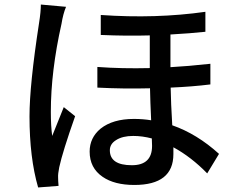

<svg xmlns="http://www.w3.org/2000/svg" viewBox="-20 -790 1040 846"><path d="M271 -760Q258 -729 251 -685Q204 -476 204 -297Q204 -234 210 -191L261 -318L311 -278Q256 -122 241 -53Q235 -23 236 -8Q236 5 238 29L148 36Q110 -95 110 -277Q110 -415 152 -688Q160 -738 160 -770ZM649 -180Q607 -191 567 -191Q520 -191 492 -173Q464 -156 464 -128Q464 -62 561 -62Q650 -62 650 -147Q650 -167 649 -180ZM907 -418Q827 -408 732 -404Q733 -338 739 -238Q848 -200 945 -112L893 -26Q823 -98 744 -141V-111Q744 25 572 25Q484 25 432 -11Q375 -50 375 -122Q375 -183 423 -223Q477 -266 570 -266Q610 -266 646 -260Q642 -345 641 -401Q525 -398 409 -404V-495Q517 -487 640 -490V-634Q540 -631 424 -636V-724Q667 -707 885 -738V-650Q820 -643 731 -638V-494Q806 -498 907 -509Z"/></svg>

Font: Noto Sans S Chinese Medium
Style: Regular
Weight: 500
Designer: Ryoko NISHIZUKA  (kana & ideographs); Paul D. Hunt (Latin, Greek & Cyrillic); Wenlong ZHANG  (bopomofo); Sandoll Communi
Foundry: Adobe Systems Incorporated
Version: Version 1.000;PS 1;hotconv 1.0.78;makeotf.lib2.5.61930